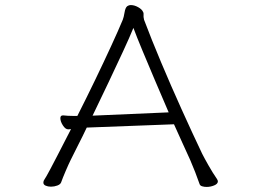

<svg xmlns="http://www.w3.org/2000/svg" viewBox="-20 -730 1040 757"><path d="M322 -227Q306 -193 289.5 -161Q273 -129 259 -100Q251 -84 239 -56Q227 -28 221 -11Q218 -3 206 1.5Q194 6 181 6Q169 6 160 2Q151 -2 151 -10Q151 -17 155 -22Q159 -28 163.5 -36Q168 -44 178 -62.5Q188 -81 207 -118Q226 -155 260 -221Q257 -221 254.5 -220.5Q252 -220 250 -220H249Q238 -220 228 -235.5Q218 -251 218 -264Q218 -275 228 -275H230Q239 -274 248 -273.5Q257 -273 267 -273H285Q320 -342 354.5 -413.5Q389 -485 418 -548Q447 -611 464 -652Q468 -662 471 -680.5Q474 -699 481 -705Q488 -710 496 -710Q510 -710 525 -701.5Q540 -693 544 -683Q546 -680 546 -676.5Q546 -673 546 -670V-663Q546 -660 548 -652Q577 -575 615.5 -483.5Q654 -392 696 -299Q738 -206 777 -124Q785 -108 802 -78Q819 -48 835 -25Q837 -22 838 -19.5Q839 -17 839 -15Q839 -5 824.5 1Q810 7 795 7Q785 7 777 4.5Q769 2 767 -4Q761 -22 749.5 -51.5Q738 -81 730 -99Q715 -131 699 -167Q683 -203 666 -240ZM645 -287Q617 -352 590 -415.5Q563 -479 541 -532Q519 -585 506 -620Q491 -583 465 -527Q439 -471 408 -405.5Q377 -340 345 -274Z"/></svg>

Font: Moon Stars Kai T Light
Style: Regular
Weight: 300
Designer: GuiWonder
Version: Version 1.101